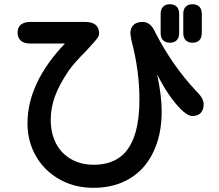

<svg xmlns="http://www.w3.org/2000/svg" viewBox="-20 -815 1040 911"><path d="M818.4 -783.2Q830.1 -771.5 830.1 -749V-658.2Q830.1 -635.7 818.4 -624Q806.6 -612.3 786.1 -612.3Q765.6 -612.3 753.9 -624Q742.2 -635.7 742.2 -658.2V-749Q742.2 -771.5 753.9 -783.2Q765.6 -794.9 786.1 -794.9Q806.6 -794.9 818.4 -783.2ZM925.8 -783.2Q937.5 -771.5 937.5 -749V-658.2Q937.5 -635.7 925.8 -624Q914.1 -612.3 893.6 -612.3Q873 -612.3 861.3 -624Q849.6 -635.7 849.6 -658.2V-749Q849.6 -771.5 861.3 -783.2Q873 -794.9 893.6 -794.9Q914.1 -794.9 925.8 -783.2ZM76.2 -695.3Q91.8 -710.9 124 -710.9H385.7Q419.9 -710.9 436.5 -694.3Q450.2 -680.7 450.2 -656.2Q450.2 -648.4 446.3 -641.1Q442.4 -633.8 431.2 -620.6Q419.9 -607.4 387.7 -572.3Q387.7 -572.3 387.7 -572.3Q331.1 -515.6 305.7 -479.5Q259.8 -411.1 240.2 -356.4Q220.7 -301.8 220.7 -247.1Q220.7 -182.6 246.1 -133.8Q271.5 -85.9 317.9 -59.6Q364.3 -33.2 424.8 -33.2Q514.6 -33.2 567.4 -85Q641.6 -160.2 641.6 -342.8Q641.6 -480.5 603.5 -624Q601.6 -639.6 598.6 -655.3V-656.2Q598.6 -681.6 613.3 -696.3Q627.9 -710.9 657.2 -710.9Q694.3 -710.9 715.8 -663.1Q795.9 -505.9 909.2 -384.8Q946.3 -349.6 946.3 -321.3Q946.3 -293 931.6 -278.3Q918 -264.6 891.6 -264.6Q858.4 -264.6 796.9 -344.7Q760.7 -392.6 725.6 -461.9Q747.1 -361.3 747.1 -287.1Q747.1 -175.8 708 -94.7Q668.9 -11.7 595.7 32.2Q522.5 76.2 423.8 76.2Q334 76.2 262.7 36.1Q191.4 -3.9 150.9 -73.7Q110.4 -143.6 110.4 -229.5Q110.4 -421.9 288.1 -608.4H124Q91.8 -608.4 77.1 -624Q63.5 -636.7 63.5 -659.7Q63.5 -682.6 76.2 -695.3Z"/></svg>

Font: FakePearl
Style: SemiBold
Weight: 400
Version: Version 1.2